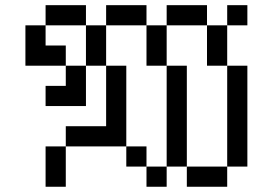

<svg xmlns="http://www.w3.org/2000/svg" viewBox="-20 -712 963 732"><path d="M76.9 -615.4H153.8V-538.5H76.9ZM76.9 -538.5H153.8V-461.5H76.9ZM153.8 -538.5H230.8V-461.5H153.8ZM230.8 -461.5H307.7V-384.6H230.8ZM230.8 -384.6H307.7V-307.7H230.8ZM153.8 -384.6H230.8V-307.7H153.8ZM538.5 -76.9H615.4V0H538.5ZM384.6 -384.6H461.5V-307.7H384.6ZM384.6 -461.5H461.5V-384.6H384.6ZM153.8 -692.3H230.8V-615.4H153.8ZM230.8 -692.3H307.7V-615.4H230.8ZM615.4 -461.5H692.3V-384.6H615.4ZM615.4 -384.6H692.3V-307.7H615.4ZM615.4 -307.7H692.3V-230.8H615.4ZM615.4 -230.8H692.3V-153.8H615.4ZM846.2 -461.5H923.1V-384.6H846.2ZM846.2 -384.6H923.1V-307.7H846.2ZM846.2 -307.7H923.1V-230.8H846.2ZM846.2 -230.8H923.1V-153.8H846.2ZM615.4 -153.8H692.3V-76.9H615.4ZM846.2 -153.8H923.1V-76.9H846.2ZM769.2 -76.9H846.2V0H769.2ZM692.3 -76.9H769.2V0H692.3ZM307.7 -615.4H384.6V-538.5H307.7ZM307.7 -538.5H384.6V-461.5H307.7ZM384.6 -692.3H461.5V-615.4H384.6ZM769.2 -538.5H846.2V-461.5H769.2ZM769.2 -615.4H846.2V-538.5H769.2ZM538.5 -538.5H615.4V-461.5H538.5ZM538.5 -615.4H615.4V-538.5H538.5ZM615.4 -692.3H692.3V-615.4H615.4ZM846.2 -692.3H923.1V-615.4H846.2ZM461.5 -692.3H538.5V-615.4H461.5ZM692.3 -692.3H769.2V-615.4H692.3ZM384.6 -307.7H461.5V-230.8H384.6ZM153.8 -76.9H230.8V0H153.8ZM153.8 -153.8H230.8V-76.9H153.8ZM230.8 -230.8H307.7V-153.8H230.8ZM307.7 -230.8H384.6V-153.8H307.7ZM384.6 -230.8H461.5V-153.8H384.6ZM461.5 -153.8H538.5V-76.9H461.5Z"/></svg>

Font: Jacquarda Bastarda 9
Style: Regular
Weight: 400
Designer: Sarah Cadigan-Fried
Version: Version 1.000; ttfautohint (v1.8.4.7-5d5b)